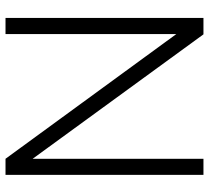

<svg xmlns="http://www.w3.org/2000/svg" viewBox="-50 -690 740 679"><g transform="rotate(-90 319.5 -350.0)"><path d="M596 -700H539V-96L98 -700H41V0H98V-604L538 0H596Z"/></g></svg>

Font: AdventPro_ExpandedRegular
Style: ExpandedRegular
Weight: 400
Width: 7
Designer: VivaRado, Andreas Kalpakidis
Foundry: VivaRado, Andreas Kalpakidis
Version: Version 3.000